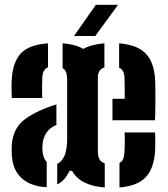

<svg xmlns="http://www.w3.org/2000/svg" viewBox="-20 -794 718 822"><path d="M30.5 -374.5Q30 -383 29.5 -407Q29 -431 30 -447.5Q33 -524.5 67.5 -563.5Q102 -602.5 185.5 -608.5V-505.5Q163 -497.5 161 -461.5Q160.5 -446 160.2 -417.8Q160 -389.5 161 -374.5ZM428.5 8.5Q324 1 288.5 -62.5H277.5Q257 -19 225 -4.5V-92.5Q240.5 -99 252.8 -120.2Q265 -141.5 267.5 -188.5V-457Q267.5 -471.5 263.5 -483.2Q259.5 -495 248 -502V-608.5Q305 -604 336.5 -584.5Q370.5 -604 427 -608.5V-505.5Q399 -496.5 399 -461.5V-143Q399 -104.5 428.5 -94.5ZM461.5 -279V-371H514Q514 -401.5 513.8 -427Q513.5 -452.5 513 -462Q511.5 -495 490 -504.5V-608.5Q567.5 -602.5 604.2 -564.5Q641 -526.5 644.5 -446.5Q645 -435 645.2 -407Q645.5 -379 645.2 -344.8Q645 -310.5 643.5 -279ZM180 7Q142.5 6.5 109.5 -7.5Q76.5 -21.5 55.2 -51.2Q34 -81 30.5 -129.5Q29 -155.5 30.5 -175.5Q36.5 -247 87.2 -284Q138 -321 221.5 -347V-259.5Q167.5 -236.5 162 -175Q161.5 -166.5 161.5 -157.8Q161.5 -149 163 -139.5Q167 -113 180 -101ZM491.5 8.5V-96.5Q503.5 -102.5 507.8 -114Q512 -125.5 513 -142Q514.5 -170.5 514.5 -188Q514.5 -205.5 513.5 -227H643.5Q644.5 -219.5 644.8 -196.2Q645 -173 644.5 -156.5Q641 -75.5 605 -36.5Q569 2.5 491.5 8.5ZM297 -640 390.5 -773.5H485.5L388 -640Z"/></svg>

Font: Big Shoulders Stencil Text ExtraBold
Style: Regular
Weight: 800
Designer: Patric King
Foundry: XO Type Co
Version: Version 1.000